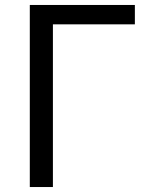

<svg xmlns="http://www.w3.org/2000/svg" viewBox="-20 -753 597 773"><path d="M100 0H193V-655H523V-733H100Z"/></svg>

Font: Noto Sans Mono CJK SC Regular
Style: Regular
Weight: 400
Designer: Ryoko NISHIZUKA (kana & ideographs); Paul D. Hunt (Latin, Greek & Cyrillic); Wenlong ZHANG (bopomofo); Sandoll Communica
Foundry: Adobe Systems Incorporated
Version: Version 1.005;PS 1.005;hotconv 1.0.96;makeotf.lib2.5.65012